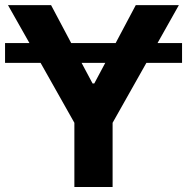

<svg xmlns="http://www.w3.org/2000/svg" viewBox="-28 -748 748 768"><path d="M-7.8 -575.7H89.8L3.9 -727.5H176.3L256.8 -575.7H434.6L515.1 -727.5H687.5L602.1 -575.7H700.2V-496.6H557.6L422.4 -256.8V0H269.5V-256.8L134.3 -496.6H-7.8ZM298.3 -496.6 342.3 -414.1H349.1L393.1 -496.6Z"/></svg>

Font: Inter Tight Stencil
Style: Bold
Weight: 700
Designer: Rasmus Andersson
Foundry: rsms
Version: Version 3.004;Glyphs 3.1.2 (3151)